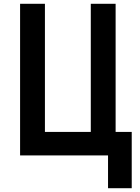

<svg xmlns="http://www.w3.org/2000/svg" viewBox="-20 -820 740 1013"><path d="M86 0V-800H217V-124H459V-800H590V-124H675V173H550V0Z"/></svg>

Font: Martian Mono Medium
Style: Regular
Weight: 500
Monospace: yes
Designer: Roman Shamin
Foundry: Evil Martians
Version: Version 1.000; ttfautohint (v1.8.4.7-5d5b)